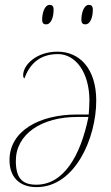

<svg xmlns="http://www.w3.org/2000/svg" viewBox="-20 -758 454 788"><path d="M330 -658C352 -658 361 -690 361 -718C361 -733 355 -738 345 -738C323 -738 314 -702 314 -677C314 -662 321 -658 330 -658ZM169 -658C191 -658 200 -690 200 -718C200 -733 194 -738 184 -738C162 -738 153 -702 153 -677C153 -662 160 -658 169 -658ZM216 -546C131 -546 75 -493 75 -449C75 -443 77 -438 80 -436C100 -490 138 -536 218 -536C290 -536 347 -461 347 -345C347 -328 345 -295 344 -288H295C142 -288 19 -221 19 -101C19 -31 60 10 130 10C289 10 375 -193 375 -345C375 -476 307 -546 216 -546ZM297 -278H343C311 -120 242 0 129 0C71 0 45 -27 45 -98C45 -208 151 -278 297 -278Z"/></svg>

Font: Noto Serif Display Thin
Style: Italic
Weight: 100
Italic angle: -12°
Designer: Monotype Design Team
Foundry: Monotype Imaging Inc.
Version: Version 2.009